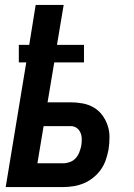

<svg xmlns="http://www.w3.org/2000/svg" viewBox="-20 -755 540 775"><path d="M3 0 86 -503H56V-574H98L124 -735H237L210 -574H319V-503H199L172 -342H265Q290 -342 314 -337.5Q338 -333 358.5 -321Q379 -309 393 -290Q407 -271 414.5 -248.5Q422 -226 422 -201Q422 -176 418 -151Q414 -130 407 -109.5Q400 -89 387.5 -71Q375 -53 357 -38.5Q339 -24 319 -15.5Q299 -7 277.5 -3.5Q256 0 236 0ZM131 -96H236Q249 -96 262.5 -101Q276 -106 285.5 -116.5Q295 -127 300 -140Q305 -153 308 -166Q310 -180 310 -193.5Q310 -207 305 -219Q300 -231 289.5 -238.5Q279 -246 265 -246H156Z"/></svg>

Font: Iosevka SS04 Oblique
Style: Bold
Weight: 700
Italic angle: -9°
Monospace: yes
Designer: Belleve Invis
Foundry: Belleve Invis
Version: Version 19.0.0; ttfautohint (v1.8.4)